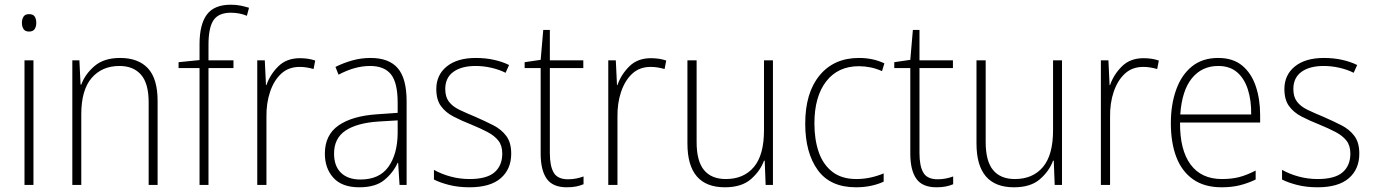

<svg xmlns="http://www.w3.org/2000/svg" viewBox="-20 -785 5832 815"><path d="M103 -725Q121 -725 127.5 -714.5Q134 -704 134 -688Q134 -672 127 -661.5Q120 -651 103 -651Q87 -651 80 -661.5Q73 -672 73 -688Q73 -704 80 -714.5Q87 -725 103 -725ZM122 -529V0H84V-529Z M490 -539Q567 -539 608 -495Q649 -451 649 -356V0H611V-351Q611 -431 578.5 -468Q546 -505 487 -505Q413 -505 369 -454Q325 -403 325 -300V0H287V-529H317L322 -426H325Q341 -470 381 -504.5Q421 -539 490 -539Z M971 -496H865V0H827V-496H738V-521L827 -530V-597Q827 -681 858 -723Q889 -765 960 -765Q983 -765 1002 -761Q1021 -757 1037 -752L1028 -718Q997 -731 960 -731Q908 -731 886.5 -699.5Q865 -668 865 -595V-529H971Z M1253 -538Q1289 -538 1318 -528L1311 -492Q1297 -496 1282.5 -498.5Q1268 -501 1252 -501Q1205 -501 1174 -472.5Q1143 -444 1126.5 -395.5Q1110 -347 1111 -288V0H1072V-529H1104L1109 -424H1111Q1126 -468 1161 -503Q1196 -538 1253 -538Z M1553 -539Q1631 -539 1668.5 -495.5Q1706 -452 1706 -355V0H1676L1670 -94H1668Q1649 -52 1611.5 -21Q1574 10 1505 10Q1432 10 1395.5 -30Q1359 -70 1359 -133Q1359 -212 1417 -252.5Q1475 -293 1582 -300L1668 -306V-349Q1668 -434 1639.5 -469.5Q1611 -505 1551 -505Q1519 -505 1486 -496Q1453 -487 1417 -468L1404 -501Q1438 -518 1475.5 -528.5Q1513 -539 1553 -539ZM1585 -269Q1495 -263 1446.5 -230.5Q1398 -198 1398 -133Q1398 -80 1427.5 -51.5Q1457 -23 1510 -23Q1590 -23 1628.5 -76.5Q1667 -130 1668 -219V-274Z M2150 -133Q2150 -67 2105.5 -28.5Q2061 10 1973 10Q1925 10 1886 0Q1847 -10 1822 -23V-64Q1854 -46 1893 -35.5Q1932 -25 1973 -25Q2046 -25 2079 -53.5Q2112 -82 2112 -133Q2112 -167 2095.5 -188Q2079 -209 2049.5 -224.5Q2020 -240 1981 -256Q1938 -273 1904.5 -290.5Q1871 -308 1851.5 -335Q1832 -362 1832 -407Q1832 -467 1876.5 -503Q1921 -539 2000 -539Q2041 -539 2077 -531Q2113 -523 2141 -509L2126 -476Q2101 -489 2067 -497Q2033 -505 1999 -505Q1939 -505 1904.5 -480Q1870 -455 1870 -407Q1870 -374 1885.5 -353.5Q1901 -333 1930 -319Q1959 -305 1998 -289Q2039 -271 2073.5 -253.5Q2108 -236 2129 -208Q2150 -180 2150 -133Z M2391 -24Q2410 -24 2427 -27.5Q2444 -31 2457 -36V-3Q2443 3 2426 6.5Q2409 10 2386 10Q2326 10 2300.5 -26.5Q2275 -63 2275 -133V-496H2207V-521L2275 -531L2286 -658H2314V-529H2456V-496H2314V-135Q2314 -80 2330.5 -52Q2347 -24 2391 -24Z M2743 -538Q2779 -538 2808 -528L2801 -492Q2787 -496 2772.5 -498.5Q2758 -501 2742 -501Q2695 -501 2664 -472.5Q2633 -444 2616.5 -395.5Q2600 -347 2601 -288V0H2562V-529H2594L2599 -424H2601Q2616 -468 2651 -503Q2686 -538 2743 -538Z M3261 -529V0H3230L3226 -103H3223Q3207 -59 3167.5 -24.5Q3128 10 3057 10Q2898 10 2898 -176V-529H2937V-182Q2937 -101 2968.5 -63Q3000 -25 3061 -25Q3137 -25 3180 -76Q3223 -127 3223 -232V-529Z M3613 10Q3504 10 3451 -63.5Q3398 -137 3398 -260Q3398 -391 3459 -465Q3520 -539 3626 -539Q3686 -539 3734 -516L3724 -483Q3700 -494 3675 -499Q3650 -504 3626 -504Q3537 -504 3487 -439.5Q3437 -375 3437 -261Q3437 -192 3455.5 -139Q3474 -86 3513.5 -55.5Q3553 -25 3615 -25Q3646 -25 3675.5 -31.5Q3705 -38 3731 -49V-14Q3708 -3 3678 3.5Q3648 10 3613 10Z M3960 -24Q3979 -24 3996 -27.5Q4013 -31 4026 -36V-3Q4012 3 3995 6.5Q3978 10 3955 10Q3895 10 3869.5 -26.5Q3844 -63 3844 -133V-496H3776V-521L3844 -531L3855 -658H3883V-529H4025V-496H3883V-135Q3883 -80 3899.5 -52Q3916 -24 3960 -24Z M4488 -529V0H4457L4453 -103H4450Q4434 -59 4394.5 -24.5Q4355 10 4284 10Q4125 10 4125 -176V-529H4164V-182Q4164 -101 4195.5 -63Q4227 -25 4288 -25Q4364 -25 4407 -76Q4450 -127 4450 -232V-529Z M4834 -538Q4870 -538 4899 -528L4892 -492Q4878 -496 4863.5 -498.5Q4849 -501 4833 -501Q4786 -501 4755 -472.5Q4724 -444 4707.5 -395.5Q4691 -347 4692 -288V0H4653V-529H4685L4690 -424H4692Q4707 -468 4742 -503Q4777 -538 4834 -538Z M5151 -539Q5214 -539 5253 -506.5Q5292 -474 5310.5 -419Q5329 -364 5329 -297V-265H4989Q4988 -149 5033.5 -87Q5079 -25 5167 -25Q5207 -25 5239 -33Q5271 -41 5310 -61V-23Q5277 -7 5242.5 1.5Q5208 10 5166 10Q5092 10 5044 -24Q4996 -58 4973 -119Q4950 -180 4950 -262Q4950 -341 4972.5 -404Q4995 -467 5039.5 -503Q5084 -539 5151 -539ZM5151 -505Q5082 -505 5039.5 -453Q4997 -401 4990 -299H5291Q5292 -358 5277 -405Q5262 -452 5231 -478.5Q5200 -505 5151 -505Z M5750 -133Q5750 -67 5705.5 -28.5Q5661 10 5573 10Q5525 10 5486 0Q5447 -10 5422 -23V-64Q5454 -46 5493 -35.5Q5532 -25 5573 -25Q5646 -25 5679 -53.5Q5712 -82 5712 -133Q5712 -167 5695.5 -188Q5679 -209 5649.5 -224.5Q5620 -240 5581 -256Q5538 -273 5504.5 -290.5Q5471 -308 5451.5 -335Q5432 -362 5432 -407Q5432 -467 5476.5 -503Q5521 -539 5600 -539Q5641 -539 5677 -531Q5713 -523 5741 -509L5726 -476Q5701 -489 5667 -497Q5633 -505 5599 -505Q5539 -505 5504.5 -480Q5470 -455 5470 -407Q5470 -374 5485.5 -353.5Q5501 -333 5530 -319Q5559 -305 5598 -289Q5639 -271 5673.5 -253.5Q5708 -236 5729 -208Q5750 -180 5750 -133Z"/></svg>

Font: Noto Sans Hebrew SemiCondensed ExtraLight
Style: Regular
Weight: 200
Width: 4
Designer: Monotype Design Team
Foundry: Monotype Imaging Inc.
Version: Version 2.004; ttfautohint (v1.8.4.7-5d5b)